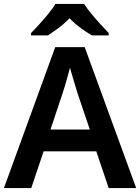

<svg xmlns="http://www.w3.org/2000/svg" viewBox="-20 -957 713 977"><path d="M533 0 470 -187H202L139 0H0L261 -717H411L673 0ZM375 -481Q371 -495 363.5 -519Q356 -543 348.5 -569Q341 -595 336 -612Q331 -592 323.5 -565.5Q316 -539 309 -515.5Q302 -492 298 -481L237 -298H437ZM408 -937Q422 -915 444.5 -887.5Q467 -860 491 -834Q515 -808 533 -789V-777H447Q420 -793 390 -815Q360 -837 334 -864Q308 -837 279 -815.5Q250 -794 224 -777H138V-789Q157 -808 180.5 -834Q204 -860 226.5 -887.5Q249 -915 262 -937Z"/></svg>

Font: Noto Sans Lisu SemiBold
Style: Regular
Weight: 600
Designer: Monotype Design Team. David Williams.
Foundry: Monotype Imaging Inc.
Version: Version 2.102; ttfautohint (v1.8.4.7-5d5b)